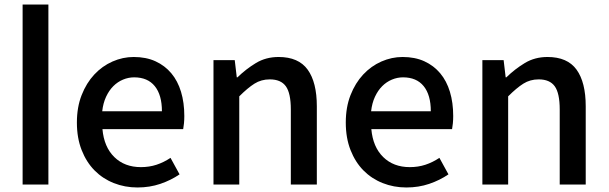

<svg xmlns="http://www.w3.org/2000/svg" viewBox="-20 -816 2691 849"><path d="M80 -796V0H194V-796Z M588 13Q642 13 689 -3Q736 -19 774 -45L734 -118Q704 -98 672 -87.5Q640 -77 603 -77Q531 -77 485.5 -121.5Q440 -166 433 -245H790Q792 -256 793.5 -270.5Q795 -285 795 -303Q795 -362 780.5 -410Q766 -458 737.5 -492Q709 -526 667.5 -545Q626 -564 571 -564Q523 -564 477.5 -544Q432 -524 397 -486.5Q362 -449 341 -395.5Q320 -342 320 -274Q320 -206 341 -152.5Q362 -99 398 -62.5Q434 -26 483 -6.5Q532 13 588 13ZM696 -324H432Q436 -360 449 -388Q462 -416 481 -435Q500 -454 524 -464Q548 -474 573 -474Q633 -474 664.5 -435Q696 -396 696 -324Z M924 -550V0H1038V-390Q1075 -427 1105 -446Q1135 -465 1173 -465Q1222 -465 1244 -434.5Q1266 -404 1266 -332V0H1381V-346Q1381 -452 1340.5 -508Q1300 -564 1212 -564Q1156 -564 1112 -537.5Q1068 -511 1030 -474H1027L1018 -550Z M1777 13Q1831 13 1878 -3Q1925 -19 1963 -45L1923 -118Q1893 -98 1861 -87.5Q1829 -77 1792 -77Q1720 -77 1674.5 -121.5Q1629 -166 1622 -245H1979Q1981 -256 1982.5 -270.5Q1984 -285 1984 -303Q1984 -362 1969.5 -410Q1955 -458 1926.5 -492Q1898 -526 1856.5 -545Q1815 -564 1760 -564Q1712 -564 1666.5 -544Q1621 -524 1586 -486.5Q1551 -449 1530 -395.5Q1509 -342 1509 -274Q1509 -206 1530 -152.5Q1551 -99 1587 -62.5Q1623 -26 1672 -6.5Q1721 13 1777 13ZM1885 -324H1621Q1625 -360 1638 -388Q1651 -416 1670 -435Q1689 -454 1713 -464Q1737 -474 1762 -474Q1822 -474 1853.5 -435Q1885 -396 1885 -324Z M2113 -550V0H2227V-390Q2264 -427 2294 -446Q2324 -465 2362 -465Q2411 -465 2433 -434.5Q2455 -404 2455 -332V0H2570V-346Q2570 -452 2529.5 -508Q2489 -564 2401 -564Q2345 -564 2301 -537.5Q2257 -511 2219 -474H2216L2207 -550Z"/></svg>

Font: Alpha Sans Medium
Style: Regular
Weight: 500
Designer: [Spoqa Han Sans Neo] Dong-huui Kim  Younghwa Kang  Yujin Lee  [Noto Sans] Ryoko NISHIZUKA  (kana & ideographs); Paul D. 
Foundry: Spoqa (http://www.spoqa-han-sans.com)
Version: Version 1.100;hotconv 1.0.109;makeotfexe 2.5.65596